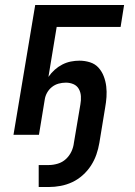

<svg xmlns="http://www.w3.org/2000/svg" viewBox="-20 -540 540 769"><path d="M135 209V121H176Q193 121 211.5 115.5Q230 110 244 97Q258 84 266 67Q274 50 276 32L302 -122Q305 -138 304 -154.5Q303 -171 295.5 -184Q288 -197 274 -203Q260 -209 244 -209Q229 -209 214.5 -205Q200 -201 188 -191.5Q176 -182 168.5 -168.5Q161 -155 159 -140L136 0H34L121 -520H477L463 -432H207L174 -232Q185 -248 199 -260.5Q213 -273 229.5 -281.5Q246 -290 263.5 -293.5Q281 -297 298 -297Q320 -297 340.5 -290.5Q361 -284 374.5 -269Q388 -254 395.5 -234.5Q403 -215 405.5 -194Q408 -173 406.5 -151.5Q405 -130 401 -108L378 32Q374 56 366 79Q358 102 344.5 123Q331 144 311.5 161.5Q292 179 269.5 189.5Q247 200 223 204.5Q199 209 176 209Z"/></svg>

Font: Iosevka SS04 Semibold
Style: Italic
Weight: 600
Italic angle: -9°
Monospace: yes
Designer: Belleve Invis
Foundry: Belleve Invis
Version: Version 19.0.0; ttfautohint (v1.8.4)